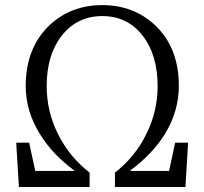

<svg xmlns="http://www.w3.org/2000/svg" viewBox="-20 -749 818 769"><path d="M55.7 0 44.9 -177.7H96.7L121.1 -64.5H277.3V-66.4Q188.5 -131.8 138.7 -213.9Q83 -304.7 83 -404.3Q83 -556.6 177.7 -647.5Q263.7 -728.5 389.6 -728.5Q515.6 -728.5 601.6 -647.5Q696.3 -557.6 696.3 -405.3Q696.3 -304.7 641.6 -213.9Q590.8 -131.8 502 -66.4V-64.5H657.2L681.6 -177.7H733.4L722.7 0H440.4V-57.6Q521.5 -121.1 565.4 -210.9Q611.3 -301.8 611.3 -404.3Q611.3 -529.3 550.8 -606.9Q490.2 -684.6 389.6 -684.6Q289.1 -684.6 227.5 -606.4Q167 -529.3 167 -404.3Q167 -301.8 212.9 -210.9Q257.8 -121.1 338.9 -57.6V0Z"/></svg>

Font: Bpmf Zihi Only R
Style: R
Weight: 400
Foundry: But Ko
Version: Version 1.320